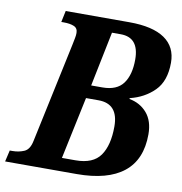

<svg xmlns="http://www.w3.org/2000/svg" viewBox="-102 -789 818 864"><g transform="rotate(10 307.0 -357.0)"><path d="M-22 0 -10 -52H2Q31 -52 55.5 -62.5Q80 -73 88 -113L185 -569Q189 -589 191.5 -601.5Q194 -614 194 -625Q194 -647 176 -654.5Q158 -662 130 -662H118L129 -714H420Q527 -714 581.5 -676.5Q636 -639 636 -567Q636 -483 591.5 -438.5Q547 -394 481 -378L480 -374Q530 -365 561 -329Q592 -293 592 -232Q592 -116 519 -58Q446 0 305 0ZM351 -404Q417 -404 446 -443.5Q475 -483 475 -553Q475 -654 391 -654H351L300 -404ZM289 -60Q369 -60 402 -107Q435 -154 435 -240Q435 -344 344 -344H287L227 -60Z"/></g></svg>

Font: Noto Serif SemiCondensed
Style: Bold Italic
Weight: 700
Width: 4
Italic angle: -12°
Designer: Monotype Design Team
Foundry: Monotype Imaging Inc.
Version: Version 2.014